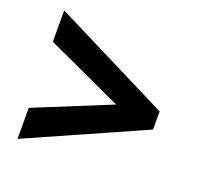

<svg xmlns="http://www.w3.org/2000/svg" viewBox="-100 -740 783 756"><g transform="rotate(20 291.5 -362.0)"><path d="M46 -223 365 -353 46 -500V-631L535 -386V-310L46 -93Z"/></g></svg>

Font: Noto Sans Meetei Mayek ExtraBold
Style: Regular
Weight: 800
Designer: Monotype Design Team and Neelakash Kshetrimayum
Foundry: Monotype Imaging Inc.
Version: Version 2.002; ttfautohint (v1.8.4.7-5d5b)